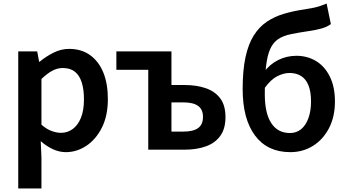

<svg xmlns="http://www.w3.org/2000/svg" viewBox="-20 -845 1961 1084"><path d="M83 219V-555H190L201 -496H203Q239 -526 282 -547.5Q325 -569 370 -569Q440 -569 489 -533.5Q538 -498 563.5 -435Q589 -372 589 -286Q589 -191 555 -124Q521 -57 467 -21.5Q413 14 352 14Q315 14 279 -2.5Q243 -19 210 -48L214 45V219ZM324 -95Q361 -95 390.5 -116.5Q420 -138 437 -180Q454 -222 454 -284Q454 -340 441.5 -379.5Q429 -419 403 -440Q377 -461 334 -461Q304 -461 275 -445.5Q246 -430 214 -399V-141Q244 -115 272.5 -105Q301 -95 324 -95Z M817 0V-451H637V-555H948V-365H1023Q1090 -365 1142 -347Q1194 -329 1223.5 -289.5Q1253 -250 1253 -184Q1253 -118 1223.5 -77.5Q1194 -37 1142 -18.5Q1090 0 1023 0ZM948 -102H1014Q1071 -102 1098.5 -122Q1126 -142 1126 -185Q1126 -227 1098.5 -247Q1071 -267 1014 -267H948Z M1619 14Q1490 14 1420 -79.5Q1350 -173 1350 -342Q1350 -448 1366 -522Q1382 -596 1412.5 -644.5Q1443 -693 1486 -722Q1529 -751 1582.5 -767Q1636 -783 1699 -792Q1731 -797 1752 -801.5Q1773 -806 1790 -812Q1807 -818 1824 -825L1848 -709Q1827 -693 1794.5 -684Q1762 -675 1726 -670Q1665 -661 1622 -652Q1579 -643 1550.5 -624Q1522 -605 1505.5 -568.5Q1489 -532 1482 -470Q1475 -408 1475 -313Q1475 -206 1511.5 -150Q1548 -94 1617 -94Q1654 -94 1680.5 -116Q1707 -138 1721.5 -178.5Q1736 -219 1736 -272Q1736 -326 1722 -362Q1708 -398 1680.5 -415.5Q1653 -433 1615 -433Q1581 -433 1545 -414.5Q1509 -396 1474 -348L1469 -436Q1502 -482 1550.5 -506Q1599 -530 1653 -530Q1715 -530 1764 -500.5Q1813 -471 1842 -413Q1871 -355 1871 -272Q1871 -186 1837.5 -121.5Q1804 -57 1747 -21.5Q1690 14 1619 14Z"/></svg>

Font: Noto Sans TC SemiBold
Style: Regular
Weight: 600
Designer: Ryoko NISHIZUKA  (kana, bopomofo & ideographs); Paul D. Hunt (Latin, Greek & Cyrillic); Sandoll Communications , Soo-you
Foundry: Adobe
Version: Version 2.004-H2;hotconv 1.0.118;makeotfexe 2.5.65603